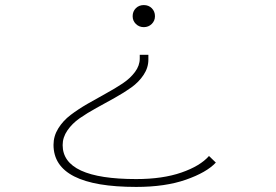

<svg xmlns="http://www.w3.org/2000/svg" viewBox="-20 -726 1090 757"><path d="M591 -662Q591 -644 578.2 -631.5Q565.5 -619 547 -619Q528.5 -619 515.8 -631.5Q503 -644 503 -662Q503 -681 515.5 -693.5Q528 -706 547 -706Q566 -706 578.5 -693.5Q591 -681 591 -662ZM565 -510V-491Q565 -459 546.2 -430.8Q527.5 -402.5 497.8 -381.2Q468 -360 432 -340Q396 -320 360 -300.2Q324 -280.5 294.2 -259.8Q264.5 -239 245.8 -211.8Q227 -184.5 227 -154Q227 -20 517 -20Q621.5 -20 695.5 -45.8Q769.5 -71.5 804 -111L831 -85Q794.5 -46 713 -17.5Q631.5 11 517 11Q191 11 191 -155Q191 -189.5 209.8 -219.8Q228.5 -250 258.5 -272.8Q288.5 -295.5 324.8 -316.5Q361 -337.5 397.2 -357.2Q433.5 -377 463.5 -397Q493.5 -417 512.2 -442.2Q531 -467.5 531 -495V-510Z"/></svg>

Font: League Mono Extended Thin
Style: Regular
Weight: 100
Width: 9
Designer: Tyler Finck
Foundry: The League of Moveable Type / Tyler Finck
Version: Version 2.210